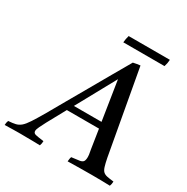

<svg xmlns="http://www.w3.org/2000/svg" viewBox="-268 -980 1107 1138"><g transform="rotate(30 286.0 -411.0)"><path d="M431 -131 411 -260H191L122 -134Q109 -109 99.5 -89.5Q90 -70 90 -59Q90 -44 106.5 -40Q123 -36 163 -31Q163 -14 157 1Q143 0 117 0Q91 0 65 -0.5Q39 -1 24 -1Q-4 -1 -29 -0.5Q-54 0 -84 1Q-84 -15 -78 -30Q-48 -32 -29 -36.5Q-10 -41 6 -54.5Q22 -68 42 -98.5Q62 -129 94 -184Q122 -233 159 -298Q196 -363 237 -434Q278 -505 317 -574Q356 -643 389 -699Q403 -702 414.5 -704Q426 -706 437 -707L540 -136Q547 -100 553.5 -79.5Q560 -59 570 -50Q580 -41 597 -37.5Q614 -34 642 -31Q642 -14 636 1Q612 0 578 -0.5Q544 -1 511 -1Q482 -1 435 -0.5Q388 0 347 1Q348 -7 349 -15.5Q350 -24 353 -31Q389 -35 407 -38Q425 -41 431.5 -50.5Q438 -60 438 -81Q438 -86 437 -96.5Q436 -107 431 -131ZM215 -302H404L362 -570ZM289 -823H571Q570 -799 562 -775H280Q282 -799 289 -823Z"/></g></svg>

Font: Tiro Devanagari Marathi
Style: Italic
Weight: 400
Italic angle: -11°
Designer: Devanagari: John Hudson & Fiona Ross, assisted by Paul Hanslow. Latin: John Hudson with Paul Hanslow, assisted by Kaja S
Foundry: Tiro Typeworks Ltd.
Version: Version 1.52